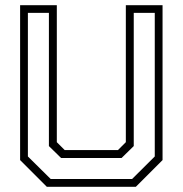

<svg xmlns="http://www.w3.org/2000/svg" viewBox="-20 -720 704 740"><path d="M160.5 0 57.5 -103V-700H199V-172L229.5 -141.5H434.5L465 -172V-700H606.5V-103L503.5 0ZM175.5 -30H489L576.5 -117V-670.5H495.5V-157L448.5 -111H215.5L168.5 -157V-670.5H87.5V-117Z"/></svg>

Font: Tourney Light
Style: Regular
Weight: 300
Version: Version 1.015